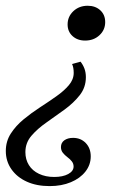

<svg xmlns="http://www.w3.org/2000/svg" viewBox="-59 -446 426 664"><path d="M112.7 197.6Q67.4 197.6 33.6 182.2Q-0.2 166.9 -19.5 139.3Q-38.9 111.7 -38.9 76.1Q-38.9 42.8 -21.8 16.1Q-4.7 -10.6 22.2 -32.9Q49.1 -55.1 78.9 -74.5Q108.7 -93.8 135.6 -112.8Q162.5 -131.7 179.2 -151.5Q195.9 -171.3 195.9 -194Q195.9 -212.6 190.3 -224.6L219.5 -232.7Q228.2 -221.8 233.1 -208.6Q238 -195.3 238 -179.1Q238 -143.9 216.9 -117Q195.8 -90.1 164.6 -67.3Q133.4 -44.5 102.2 -22.8Q71 -1.2 49.9 23.3Q28.8 47.8 28.8 80Q28.8 105.4 40.9 124.9Q53 144.4 75.9 155.2Q98.7 166 128.3 166Q158.3 166 176.9 155.9Q195.5 145.7 195.5 129.9Q195.5 119.6 189 111.6Q182.5 103.6 173.6 97.1Q164.8 90.5 158.3 82.3Q151.8 74.1 151.8 62.7Q151.8 47.6 163.5 39.2Q175.3 30.8 193.7 30.8Q220.3 30.8 237.5 48.6Q254.8 66.5 254.8 94.9Q254.8 124 236.4 147.4Q217.9 170.9 185.9 184.2Q153.9 197.6 112.7 197.6ZM235.3 -305.7Q208.8 -305.7 191.8 -321.3Q174.8 -336.8 174.8 -361.4Q174.8 -388.5 194.6 -407.3Q214.5 -426.1 244.3 -426.1Q270.8 -426.1 287.8 -410.5Q304.8 -394.9 304.8 -369.6Q304.8 -342.5 284.9 -324.1Q265.1 -305.7 235.3 -305.7Z"/></svg>

Font: Playfair 5pt SemiExpanded Light 12pt
Style: Italic
Weight: 300
Italic angle: -15.6°
Version: Version 2.000;gftools[0.9.28]